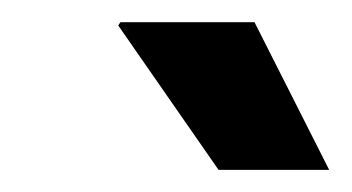

<svg xmlns="http://www.w3.org/2000/svg" viewBox="-20 -743 315 172"><path d="M87.9 -723.1H208L274.9 -590.8H175.8L85.9 -720.2Z"/></svg>

Font: Archivo Narrow
Style: Bold Italic
Weight: 700
Italic angle: -8°
Designer: Hector Gatti
Foundry: Hector Gatti
Version: 1.002; ttfautohint (v0.8)